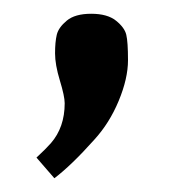

<svg xmlns="http://www.w3.org/2000/svg" viewBox="-20 -135 266 279"><path d="M117 68Q84 105 59 124L33 94Q47 81 54 73Q74 50 74 15Q74 5 67 -18Q60 -41 60 -57.5Q60 -74 62.5 -84.5Q65 -95 77 -105Q89 -115 112.5 -115Q136 -115 148.5 -105Q161 -95 163.5 -84.5Q166 -74 166 -47.5Q166 -21 152.5 11.5Q139 44 117 68Z"/></svg>

Font: Sintony
Style: Regular
Weight: 400
Version: Version 001.001